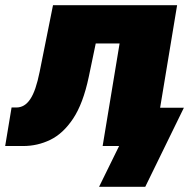

<svg xmlns="http://www.w3.org/2000/svg" viewBox="-55 -559 724 735"><path d="M-35.2 0 -10.7 -147.5H7.3Q23.4 -147.5 36.6 -155.3Q49.8 -163.1 60.8 -179.4Q71.8 -195.8 80.6 -221.7Q89.4 -247.6 96.7 -283.7L147.9 -539.1H623L533.7 0H337.9L402.8 -392.6H311.5L284.7 -264.2Q263.2 -162.6 225.1 -105.2Q187 -47.9 137.9 -23.9Q88.9 0 33.7 0ZM324.2 156.2 400.9 0H354L378.4 -146.5H648.9L501 156.2Z"/></svg>

Font: Inter 18pt Black
Style: Italic
Weight: 900
Italic angle: -9.3988°
Designer: Rasmus Andersson
Foundry: rsms
Version: Version 4.001;git-66647c0bb